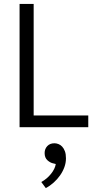

<svg xmlns="http://www.w3.org/2000/svg" viewBox="-20 -650 486 981"><path d="M80 -630H152V-60H431V0H80ZM253 185Q237 182 222.5 169Q208 156 208 132Q208 111 221.5 96.5Q235 82 258 82Q268 82 278.5 86Q289 90 297.5 99Q306 108 311.5 122.5Q317 137 317 159Q317 182 309 204Q301 226 287 246Q273 266 254 283Q235 300 214 311L191 280Q220 264 240.5 238.5Q261 213 265 188Z"/></svg>

Font: Mukta Mahee Light
Style: Regular
Weight: 300
Designer: Shuchita Grover, Noopur Datye, Girish Dalvi, Yashodeep Gholap
Foundry: Ek Type
Version: Version 2.538;PS 1.000;hotconv 16.6.51;makeotf.lib2.5.65220;